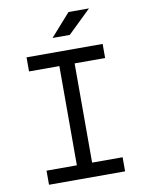

<svg xmlns="http://www.w3.org/2000/svg" viewBox="-96 -961 779 1029"><g transform="rotate(-10 293.0 -447.0)"><path d="M85.9 0V-76.7H251V-616.7H85.9V-693.4H500V-616.7H334V-76.7H500V0ZM241.2 -771.5 349.6 -893.6H460.9L335 -771.5Z"/></g></svg>

Font: Cascadia Mono SemiLight
Style: Regular
Weight: 350
Monospace: yes
Designer: Aaron Bell
Foundry: Saja Typeworks
Version: Version 2404.023; ttfautohint (v1.8.4)